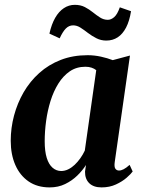

<svg xmlns="http://www.w3.org/2000/svg" viewBox="-20 -784 604 814"><path d="M466.5 -97.5Q463.5 -77 469 -69Q474.5 -61 484.5 -61Q493.5 -61 504.2 -66.5Q515 -72 529.5 -85L542.5 -57Q535 -46.5 516.8 -30.5Q498.5 -14.5 471.5 -2Q444.5 10.5 410.5 10.5Q376.5 10.5 358.2 -7.5Q340 -25.5 340.5 -56.5L344.5 -84.5Q330 -61.5 307.8 -39.8Q285.5 -18 256.2 -3.8Q227 10.5 190.5 10.5Q138 10.5 101.2 -14.8Q64.5 -40 45 -84.5Q25.5 -129 25.5 -187Q25.5 -241.5 39.5 -294Q53.5 -346.5 80.2 -392.8Q107 -439 146.5 -474.5Q186 -510 237.5 -530Q289 -550 351.5 -550Q379.5 -550 408 -543.8Q436.5 -537.5 458 -529L531 -548.5ZM388 -486.5Q380 -493 368.5 -497Q357 -501 342 -501Q304.5 -501 276.2 -481.8Q248 -462.5 227.5 -429.8Q207 -397 194.2 -356Q181.5 -315 175.5 -271Q169.5 -227 169.5 -185.5Q169.5 -142.5 178.2 -114.5Q187 -86.5 203 -72.8Q219 -59 239.5 -59Q254.5 -59 269 -66Q283.5 -73 296.5 -85.2Q309.5 -97.5 320.5 -113Q331.5 -128.5 339.5 -145.5ZM189.5 -641.5Q198.5 -681.5 214 -708.5Q229.5 -735.5 250.8 -749.5Q272 -763.5 297 -763.5Q321.5 -763.5 339.8 -754Q358 -744.5 373.5 -732Q389 -719.5 404.2 -709.8Q419.5 -700 437 -700Q451 -700 464.2 -711.5Q477.5 -723 488 -753L535.5 -736.5Q529 -695 514.5 -667.2Q500 -639.5 479 -625.8Q458 -612 430.5 -612Q408 -612 388.8 -621.8Q369.5 -631.5 353 -644.2Q336.5 -657 321.2 -666.8Q306 -676.5 290 -676.5Q272.5 -676.5 259.2 -663.2Q246 -650 233 -621.5Z"/></svg>

Font: Merriweather 60pt
Style: Bold Italic
Weight: 700
Italic angle: -7.8°
Version: Version 2.101